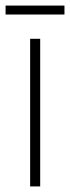

<svg xmlns="http://www.w3.org/2000/svg" viewBox="-38 -668 251 688"><path d="M193 -648H-18V-616H193ZM106 0V-529H70V0Z"/></svg>

Font: Noto Sans Thai ExtCond ExtLt
Style: Regular
Weight: 200
Width: 2
Designer: Monotype Design Team
Foundry: Monotype Imaging Inc.
Version: Version 2.002